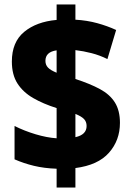

<svg xmlns="http://www.w3.org/2000/svg" viewBox="-20 -780 587 858"><path d="M233 -26Q177 -28 131.5 -39Q86 -50 45 -68V-217Q89 -195 139 -180Q189 -165 233 -162V-297Q173 -316 128 -342Q83 -368 58 -407Q33 -446 33 -505Q33 -592 88 -637.5Q143 -683 233 -691V-760H317V-692Q369 -689 414.5 -676.5Q460 -664 499 -646L460 -516Q426 -533 389 -542.5Q352 -552 317 -556V-427Q382 -406 426.5 -382Q471 -358 493.5 -322Q516 -286 516 -231Q516 -153 467 -97.5Q418 -42 317 -29V58H233ZM233 -555Q183 -548 183 -508Q183 -490 194.5 -478Q206 -466 233 -455ZM317 -167Q367 -178 367 -217Q367 -236 355.5 -248Q344 -260 317 -271Z"/></svg>

Font: Noto Sans Lao SemiCondensed Black
Style: Regular
Weight: 900
Width: 4
Designer: Monotype Design Team
Foundry: Monotype Imaging Inc.
Version: Version 2.003; ttfautohint (v1.8.4.7-5d5b)